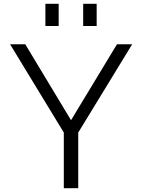

<svg xmlns="http://www.w3.org/2000/svg" viewBox="-20 -991 748 1011"><path d="M33 0ZM392 -293V0H316V-293L33 -758H113L354 -358L596 -758H676ZM418 -971H489V-854H418ZM219 -971H289V-854H219Z"/></svg>

Font: Biryani Light
Style: Regular
Weight: 300
Designer: Dan Reynolds and Mathieu Réguer
Foundry: Dan Reynolds and Mathieu Réguer
Version: Version 1.004; ttfautohint (v1.1) -l 5 -r 5 -G 72 -x 0 -D la